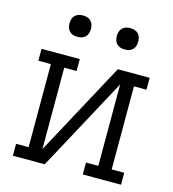

<svg xmlns="http://www.w3.org/2000/svg" viewBox="-108 -812 815 902"><g transform="rotate(15 300.0 -361.0)"><path d="M37 0V-58H98V-462H37V-520H223V-462H163V-66L408 -520H563V-462H502V-58H563V0H377V-58H437V-454L192 0ZM415 -618Q404 -618 394 -621Q384 -624 376.5 -631.5Q369 -639 366 -649Q363 -659 363 -670Q363 -681 366 -691Q369 -701 376.5 -708.5Q384 -716 394 -719Q404 -722 415 -722Q426 -722 436 -719Q446 -716 453.5 -708.5Q461 -701 464 -691Q467 -681 467 -670Q467 -659 464 -649Q461 -639 453.5 -631.5Q446 -624 436 -621Q426 -618 415 -618ZM185 -618Q174 -618 164 -621Q154 -624 146.5 -631.5Q139 -639 136 -649Q133 -659 133 -670Q133 -681 136 -691Q139 -701 146.5 -708.5Q154 -716 164 -719Q174 -722 185 -722Q196 -722 206 -719Q216 -716 223.5 -708.5Q231 -701 234 -691Q237 -681 237 -670Q237 -659 234 -649Q231 -639 223.5 -631.5Q216 -624 206 -621Q196 -618 185 -618Z"/></g></svg>

Font: Iosevka Etoile Light
Style: Regular
Weight: 300
Designer: Belleve Invis
Foundry: Belleve Invis
Version: Version 25.0.1; ttfautohint (v1.8.4)